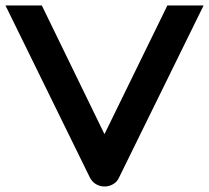

<svg xmlns="http://www.w3.org/2000/svg" viewBox="-22 -672 763 701"><path d="M721.3 -652 412.4 -23.3Q405.9 -8.4 391.3 0.2Q376.7 8.9 359.4 8.9Q342.6 8.9 328.2 0.2Q313.9 -8.4 306.4 -23.3L-2 -652H130.7L359.4 -182.2L589.1 -652Z"/></svg>

Font: AKL FREE 001
Style: Regular
Weight: 400
Designer: AKL
Foundry: AKL
Version: Version 1.00;August 10, 2024;FontCreator 13.0.0.2630 64-bit